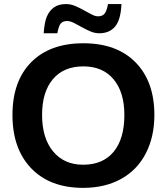

<svg xmlns="http://www.w3.org/2000/svg" viewBox="-20 -910 818 940"><path d="M735.8 -347.2Q735.8 -239.7 693.4 -158.2Q650.9 -76.7 571.8 -33.4Q492.7 9.8 387.2 9.8Q225.1 9.8 133.1 -85.7Q41 -181.2 41 -347.2Q41 -512.7 132.8 -605.5Q224.6 -698.2 388.2 -698.2Q551.8 -698.2 643.8 -604.5Q735.8 -510.7 735.8 -347.2ZM588.9 -347.2Q588.9 -458.5 536.1 -521.7Q483.4 -585 388.2 -585Q291.5 -585 238.8 -522.2Q186 -459.5 186 -347.2Q186 -233.9 240 -168.7Q293.9 -103.5 387.2 -103.5Q483.9 -103.5 536.4 -167Q588.9 -230.5 588.9 -347.2ZM465.8 -747.1Q444.3 -747.1 422.6 -756.3Q400.9 -765.6 380.4 -777.1Q359.9 -788.6 341.6 -797.9Q323.2 -807.1 308.6 -807.1Q288.6 -807.1 278.1 -795.9Q267.6 -784.7 260.7 -747.1H193.8Q197.8 -802.2 209.7 -829.8Q221.7 -857.4 244.1 -873.8Q266.6 -890.1 303.7 -890.1Q325.7 -890.1 347.7 -880.9Q369.6 -871.6 390.1 -860.1Q410.6 -848.6 428.5 -839.4Q446.3 -830.1 460.4 -830.1Q480 -830.1 491 -842Q502 -854 508.8 -890.1H574.7Q571.3 -813.5 543.7 -780.3Q516.1 -747.1 465.8 -747.1Z"/></svg>

Font: Liberation Sans
Style: Bold
Weight: 700
Designer: Steve Matteson
Foundry: Ascender Corporation
Version: Version 2.1.5